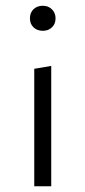

<svg xmlns="http://www.w3.org/2000/svg" viewBox="-20 -647 297 667"><path d="M84 -583Q84 -603 96.5 -615Q109 -627 129 -627Q148 -627 160.5 -614.5Q173 -602 173 -583Q173 -564 160.5 -552Q148 -540 129 -540Q109 -540 96.5 -552Q84 -564 84 -583ZM99 -408 158 -418V0H99Z"/></svg>

Font: Isabella Sans
Style: Regular
Weight: 400
Designer: Original fonts by Christian Thalmann (Catharsis Fonts), Modifications by Cristiano Sobral
Version: Version 0.002;July 12, 2020;FontCreator 13.0.0.2655 64-bit; 